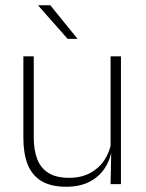

<svg xmlns="http://www.w3.org/2000/svg" viewBox="-20 -701 556 731"><path d="M108.5 -486.5V-178.5Q108.5 -130.5 121.5 -96Q134.5 -61.5 164 -42.8Q193.5 -24 243 -24Q289 -24 322.8 -42Q356.5 -60 377.2 -91.2Q398 -122.5 404.5 -162.5L415.5 -130.5H405.5Q400 -93 379 -60.8Q358 -28.5 321.2 -9.2Q284.5 10 232 10Q173 10 137 -12.2Q101 -34.5 85 -75.8Q69 -117 69 -175V-486.5ZM440.5 -486.5V0H401L403.5 -123.5L401 -125.5V-486.5ZM171.5 -681 274.5 -554V-553H237.5L125.5 -680V-681Z"/></svg>

Font: Anek Tamil Medium ExtraLight
Style: Regular
Weight: 250
Version: Version 1.003